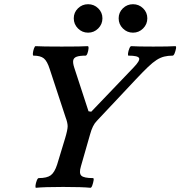

<svg xmlns="http://www.w3.org/2000/svg" viewBox="-20 -887 856 911"><path d="M151 4Q147 4 148.5 -7.5Q150 -19 154.5 -30.5Q159 -42 164 -42Q203 -42 221 -55.5Q239 -69 251 -106L289 -231Q295 -251 298 -265.5Q301 -280 301 -288Q301 -296 298.5 -307Q296 -318 291 -331L216 -559Q204 -597 188 -610Q172 -623 139 -623Q135 -623 136 -634Q137 -645 141 -656.5Q145 -668 149 -668Q163 -667 194 -666.5Q225 -666 273 -666Q321 -666 352 -666.5Q383 -667 396 -668Q401 -668 400 -656.5Q399 -645 395 -634Q391 -623 386 -623Q358 -623 344 -618Q330 -613 327.5 -601Q325 -589 332 -567L400 -359L413 -357L614 -567Q645 -599 640 -611Q635 -623 590 -623Q586 -623 587.5 -634Q589 -645 593.5 -656.5Q598 -668 603 -668Q617 -667 643 -666.5Q669 -666 707 -666Q745 -666 771.5 -666.5Q798 -667 812 -668Q817 -668 815 -656.5Q813 -645 808.5 -634Q804 -623 799 -623Q777 -623 759 -618.5Q741 -614 723 -602.5Q705 -591 682 -569Q659 -547 626 -512L439 -313Q419 -293 407 -248L364 -98Q354 -65 366 -53.5Q378 -42 421 -42Q426 -42 424 -30.5Q422 -19 418 -7.5Q414 4 409 4Q390 2 358 1Q326 0 280 0Q234 0 202 1Q170 2 151 4ZM398 -732Q370 -732 350 -752Q330 -772 330 -800Q330 -828 350 -847.5Q370 -867 398 -867Q426 -867 446 -847.5Q466 -828 466 -800Q466 -772 446 -752Q426 -732 398 -732ZM611 -732Q583 -732 563 -752Q543 -772 543 -800Q543 -828 563 -847.5Q583 -867 611 -867Q639 -867 659 -847.5Q679 -828 679 -800Q679 -772 659 -752Q639 -732 611 -732Z"/></svg>

Font: Junicode VF
Style: Italic
Weight: 400
Italic angle: -11°
Designer: Peter S. Baker
Version: Version 2.209